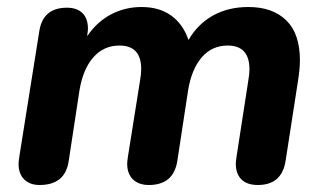

<svg xmlns="http://www.w3.org/2000/svg" viewBox="-20 -520 925 548"><path d="M33 -52Q33 -58 35 -72L92 -430Q102 -498 171 -498Q200 -498 215.5 -482.5Q231 -467 231 -438Q231 -433 229 -419V-417Q257 -458 297 -479Q337 -500 384 -500Q434 -500 468 -476Q502 -452 518 -406Q545 -452 588.5 -476Q632 -500 689 -500Q758 -500 797 -462Q836 -424 836 -348Q836 -325 831 -292L795 -60Q784 8 716 8Q685 8 669 -8Q653 -24 653 -53Q653 -58 655 -72L689 -292Q692 -309 692 -322Q692 -390 630 -390Q585 -390 556 -356.5Q527 -323 517 -263L486 -60Q475 8 405 8Q376 8 359.5 -8Q343 -24 343 -53Q343 -58 345 -72L380 -292Q383 -309 383 -323Q383 -390 321 -390Q276 -390 246.5 -356.5Q217 -323 207 -263L176 -60Q166 8 93 8Q65 8 49 -8Q33 -24 33 -52Z"/></svg>

Font: SN Pro Bold
Style: Bold Italic
Weight: 700
Italic angle: -9°
Designer: Tobias Whetton
Foundry: Supernotes
Version: Version 1.003